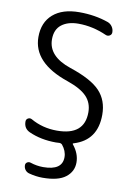

<svg xmlns="http://www.w3.org/2000/svg" viewBox="-102 -804 758 1088"><g transform="rotate(10 276.5 -260.0)"><path d="M267 -343Q60 -413 60 -562Q60 -646 114 -693Q168 -740 265 -740Q355 -740 432 -713Q448 -707 458 -692.5Q468 -678 468 -660Q468 -647 457 -640.5Q446 -634 434 -639Q353 -675 271 -675Q211 -675 174.5 -647Q138 -619 138 -562Q138 -464 269 -420Q393 -379 443 -326Q493 -273 493 -190Q493 -43 362 -3Q353 -1 359 5Q396 51 396 102Q396 154 353.5 187Q311 220 221 220Q183 220 142 209Q128 205 119.5 193.5Q111 182 111 167Q111 156 120.5 150Q130 144 141 148Q177 160 214 160Q324 160 324 84Q324 48 297 15Q291 9 282 9Q278 9 271 9.5Q264 10 261 10Q175 10 106 -21Q71 -37 71 -77Q71 -90 82 -96Q93 -102 104 -96Q172 -57 255 -57Q413 -57 413 -190Q413 -244 379 -280Q345 -316 267 -343Z"/></g></svg>

Font: Rounded Mplus 1c
Style: Regular
Weight: 400
Version: Version 1.059.20150529